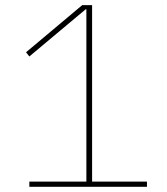

<svg xmlns="http://www.w3.org/2000/svg" viewBox="-20 -718 640 738"><path d="M92.8 0V-20H312V-682.1H309.1L92.8 -501L80.1 -517.1L295.9 -698.2H334V-20H544.9V0Z"/></svg>

Font: Anuphan Thin
Style: Regular
Weight: 250
Designer: Mike Abbink, Paul van der Laan, Pieter van Rosmalen, Mint Tantisuwanna
Foundry: Bold Monday; Cadson Demak
Version: Version 3.002;hotconv 1.0.109;makeotfexe 2.5.65596